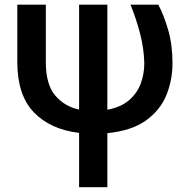

<svg xmlns="http://www.w3.org/2000/svg" viewBox="-20 -548 792 801"><path d="M52.2 -528.4H171.2V-289.1Q171.2 -195.7 210.2 -149.7Q249.3 -103.7 310 -90.9V-528.4H427.9V-90.2Q484.7 -100.9 518.5 -130Q552.2 -159.1 567.1 -199.4Q582 -239.7 582 -284.1Q580.3 -347.3 564.3 -408.4Q548.3 -469.5 524.5 -528.4H640.6Q663.7 -484.7 681.6 -423.1Q699.6 -361.5 699.6 -284.1Q699.6 -213.1 673.7 -150.2Q647.7 -87.4 588.2 -44.9Q528.8 -2.5 427.9 7.5V233H310V6.4Q191.1 -7.5 121.6 -79Q52.2 -150.6 52.2 -289.8Z"/></svg>

Font: Interface Medium
Style: Regular
Weight: 500
Designer: Rasmus Andersson
Foundry: rsms
Version: Version 1.8